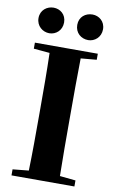

<svg xmlns="http://www.w3.org/2000/svg" viewBox="-103 -1010 643 1064"><g transform="rotate(10 218.5 -478.0)"><path d="M110 -812C147 -812 181 -840 181 -885C181 -930 147 -956 110 -956C73 -956 37 -930 37 -885C37 -840 73 -812 110 -812ZM329 -812C365 -812 400 -840 400 -885C400 -930 365 -956 329 -956C289 -956 255 -930 255 -885C255 -840 289 -812 329 -812ZM41 -713 131 -705C134 -602 134 -499 134 -395V-351C134 -247 134 -144 131 -43L41 -34V0H395V-34L306 -43C304 -146 304 -249 304 -352V-395C304 -499 304 -603 306 -705L395 -713V-747H41Z"/></g></svg>

Font: Source Han Serif KR Heavy
Style: Regular
Weight: 900
Designer: Ryoko NISHIZUKA 西塚涼子 (kana & ideographs); Frank Grießhammer (Latin, Greek & Cyrillic); Wenlong ZHANG 张文龙 (bopomofo); San
Foundry: Adobe
Version: Version 2.001;hotconv 1.1.0;makeotfexe 2.6.0